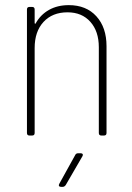

<svg xmlns="http://www.w3.org/2000/svg" viewBox="-20 -528 513 748"><path d="M395 -348V-10Q395 0 385 0H375Q365 0 365 -10V-344Q365 -406 332 -443Q299 -480 243 -480Q184 -480 149.5 -442.5Q115 -405 115 -341V-10Q115 0 105 0H95Q85 0 85 -10V-491Q85 -501 95 -501H105Q115 -501 115 -491V-439Q115 -436 116.5 -435.5Q118 -435 119 -437Q138 -471 171 -489.5Q204 -508 248 -508Q316 -508 355.5 -464.5Q395 -421 395 -348ZM211 188 273 76Q276 69 285 69H294Q300 69 302 72.5Q304 76 301 81L236 193Q231 200 224 200H218Q212 200 210 196.5Q208 193 211 188Z"/></svg>

Font: Barlow Semi Condensed Thin
Style: Regular
Weight: 250
Width: 4
Designer: Jeremy Tribby
Foundry: Tribby Type
Version: Version 1.408